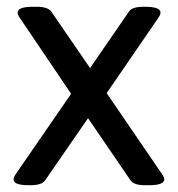

<svg xmlns="http://www.w3.org/2000/svg" viewBox="-20 -545 525 567"><path d="M465 -15Q465 2 419 2H408Q375 2 365 -13L240 -196L113 -12Q103 2 70 2H66Q20 2 20 -15Q20 -22 28 -33L190 -268L40 -490Q32 -501 32 -508Q32 -525 78 -525H89Q122 -525 132 -510L246 -344L361 -511Q370 -525 404 -525H408Q454 -525 454 -508Q454 -501 446 -490L295 -270L457 -33Q465 -22 465 -15Z"/></svg>

Font: mmAsap
Style: Regular
Weight: 400
Designer: Pablo Cosgaya
Foundry: Omnibus-Type
Version: Version 1.001